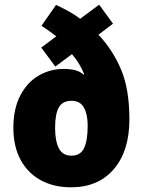

<svg xmlns="http://www.w3.org/2000/svg" viewBox="-20 -789 611 819"><path d="M219 -768Q247 -755 272.5 -741Q298 -727 322 -709L403 -769L462 -688L400 -641Q462 -575 497 -491Q532 -407 532 -280Q532 -145 465.5 -67.5Q399 10 283 10Q210 10 154.5 -20Q99 -50 68 -107Q37 -164 37 -244Q37 -324 66 -380.5Q95 -437 144 -466Q193 -495 252 -495Q311 -495 336 -471L339 -473Q330 -495 317.5 -516Q305 -537 287 -558L216 -505L156 -586L220 -634Q191 -657 157 -679ZM285 -359Q247 -359 231 -331Q215 -303 215 -243Q215 -188 231 -156.5Q247 -125 285 -125Q323 -125 338.5 -157Q354 -189 354 -253Q354 -301 338 -330Q322 -359 285 -359Z"/></svg>

Font: Noto Sans Oriya Cond Blk
Style: Regular
Weight: 900
Width: 3
Designer: Amélie Bonet and Sol Matas
Foundry: Google LLC
Version: Version 2.006; ttfautohint (v1.8.4.7-5d5b)